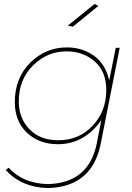

<svg xmlns="http://www.w3.org/2000/svg" viewBox="-20 -759 669 972"><path d="M349 -624 323 -629 459 -739 478 -729ZM222 193Q90 190 9 102L24 90Q96 170 222 173Q425 168 468 -24L493 -151Q407 -29 273 -29Q178 -29 116.5 -87Q55 -145 55 -242Q55 -364 133 -441.5Q211 -519 319 -519Q395 -519 454 -478Q513 -437 533 -352L566 -517H586L488 -22Q441 188 222 193ZM276 -49Q380 -49 449 -122.5Q518 -196 518 -303Q518 -397 459.5 -448Q401 -499 317 -499Q219 -499 147 -427.5Q75 -356 75 -245Q75 -162 128.5 -105.5Q182 -49 276 -49Z"/></svg>

Font: Argentum Sans Thin
Style: Italic
Weight: 100
Italic angle: -11°
Designer: Julieta Ulanovsky (font), Cristiano Sobral (main changes and remaster)
Foundry: Julieta Ulanovsky (font), Cristiano Sobral (main changes and remaster)
Version: Version 2.007;June 15, 2022;FontCreator 14.0.0.2814 64-bit; 